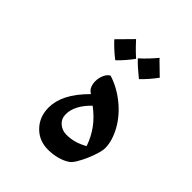

<svg xmlns="http://www.w3.org/2000/svg" viewBox="-183 -747 854 854"><g transform="rotate(45 244.0 -320.0)"><path d="M262 0Q205 0 168 -38.5Q131 -77 131 -135Q131 -176 152.5 -219Q174 -262 222 -310Q206 -320 200.5 -334.5Q195 -349 195 -364Q195 -385 203.5 -404Q212 -423 226 -430Q283 -412 332 -372Q381 -332 409 -281Q437 -229 437 -185Q437 -171 430 -147.5Q423 -124 412 -99Q401 -74 389 -54.5Q377 -35 366 -28Q347 -15 319.5 -7.5Q292 0 262 0ZM273 -105Q301 -105 325.5 -112.5Q350 -120 372 -133Q357 -177 331 -212.5Q305 -248 264 -279Q235 -251 220.5 -223Q206 -195 206 -168Q206 -140 225.5 -122.5Q245 -105 273 -105ZM326 -508Q305 -525 288 -540Q271 -555 257 -570Q276 -587 292.5 -604.5Q309 -622 324 -640Q333 -630 349 -615Q365 -600 387 -578Q360 -541 326 -508ZM192 -493Q170 -510 153 -526Q136 -542 123 -556Q140 -573 157 -590.5Q174 -608 191 -625Q200 -615 215.5 -599Q231 -583 253 -563Q240 -545 225 -527.5Q210 -510 192 -493Z"/></g></svg>

Font: Noto Naskh Arabic
Style: Regular
Weight: 400
Designer: Monotype Design Team, David Williams, Mohamad Dakak and Nizar Qandah
Foundry: Monotype Imaging Inc.
Version: Version 2.013